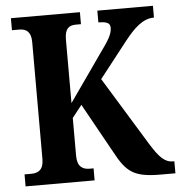

<svg xmlns="http://www.w3.org/2000/svg" viewBox="-52 -763 763 812"><g transform="rotate(-5 330.0 -357.0)"><path d="M24 0H317V-51H300C271 -51 248 -64 248 -110V-271L289 -323L404 -116C453 -24 483 0 600 0H660V-51H655C619 -51 596 -75 559 -135L382 -424L501 -576C543 -629 580 -664 627 -664V-714H391V-664C427 -664 441 -657 441 -637C441 -610 424 -583 389 -535L248 -334V-604C248 -650 266 -663 295 -663H317V-714H24V-663H55C84 -663 105 -650 105 -606V-109C105 -63 82 -51 52 -51H24Z"/></g></svg>

Font: Noto Serif Georgian Condensed Bold
Style: Regular
Weight: 700
Width: 3
Designer: Monotype Design Team, Akaki Razmadze
Foundry: Google LLC
Version: Version 2.003